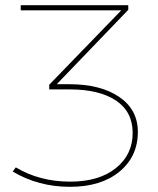

<svg xmlns="http://www.w3.org/2000/svg" viewBox="-20 -719 610 741"><path d="M247 -394Q368 -394 440 -345Q512 -296 512 -210Q512 -115 441 -56.5Q370 2 250 2Q128 2 29 -57L41 -73Q133 -18 251 -18Q362 -18 427 -70Q492 -122 492 -206Q492 -288 427.5 -331Q363 -374 248 -374H170V-392L448 -679H60V-699H475V-681L199 -394Z"/></svg>

Font: Montserrat arm Thin
Style: Regular
Weight: 250
Designer: Julieta Ulanovsky
Foundry: Julieta Ulanovsky
Version: Version 6.000;PS 006.000;hotconv 1.0.88;makeotf.lib2.5.64775